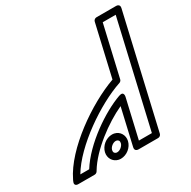

<svg xmlns="http://www.w3.org/2000/svg" viewBox="-195 -1075 1284 1290"><g transform="rotate(-30 447.0 -430.0)"><path d="M549.5 -25 618.2 -322.6C618.2 -322.6 630.8 -367.8 585.5 -351.8C453.8 -305.3 255.4 -171.5 163.8 -25H95.1C191.5 -189.2 451.1 -366.3 629.7 -425.8C637.9 -428.5 644.2 -435.5 646.2 -443.9L736.5 -835H837.1L650.1 -25ZM493.7 -5.6C487.1 23 511.9 25 518 25H670C680.8 25 691.7 17.2 694.4 5.6L892.9 -854.4C899.5 -883 874.7 -885 868.6 -885H716.6C705.8 -885 694.9 -877.2 692.2 -865.6L600.6 -468.6C402.3 -398 125.2 -206.5 35.8 -19.9L31.4 -10.8C12.5 28.7 54 25 54 25H177.8C185 25 194.6 20.7 199.3 12.8L202.3 7.8C273.8 -111.8 435.2 -230.7 558.6 -287ZM412.6 -100.8C415.2 -100.8 417.5 -100.5 419.6 -100C432 -97.2 439.6 -87.2 435.8 -70.8C430.9 -49.6 405.8 -29.5 384.6 -29.5C382 -29.5 379.7 -29.8 377.7 -30.2C365.3 -33 357.7 -43 361.5 -59.5C366.3 -80.7 391.5 -100.8 412.6 -100.8ZM412.6 -150.8C366.5 -150.8 323.1 -115.5 312.7 -70.8C303.3 -29.8 326.5 9.5 366.7 18.5C372.5 19.8 378.5 20.5 384.6 20.5C430.8 20.5 474.2 -14.7 484.5 -59.5C494 -100.4 470.7 -139.8 430.6 -148.8C424.8 -150.1 418.8 -150.8 412.6 -150.8Z"/></g></svg>

Font: Stormning Aesir
Style: Bold
Weight: 400
Designer: Robert Jablonski, Mew Too
Foundry: Cannot Into Space Fonts
Version: Version 0.90